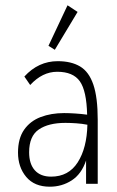

<svg xmlns="http://www.w3.org/2000/svg" viewBox="-20 -694 440 725"><path d="M168 11Q110 11 79 -26Q48 -63 48 -118Q48 -171 71 -204Q94 -237 133.5 -252Q173 -267 222 -267Q240 -267 263.5 -265.5Q287 -264 309 -261Q307 -351 281.5 -387Q256 -423 196 -423Q140 -423 94 -373L72 -405Q125 -463 198 -463Q249 -463 282.5 -443Q316 -423 332.5 -374.5Q349 -326 349 -242V0H305V-88Q288 -37 251 -13Q214 11 168 11ZM90 -119Q90 -75 111.5 -51Q133 -27 173 -27Q239 -27 273.5 -81Q308 -135 310 -223Q290 -227 267.5 -228.5Q245 -230 227 -230Q163 -230 126.5 -205Q90 -180 90 -119ZM187 -506 163 -521 235 -674 273 -649Z"/></svg>

Font: Inconsolata Condensed Light
Style: Regular
Weight: 300
Width: 3
Monospace: yes
Designer: Raph Levien, Cyreal, Brenton Simpson
Foundry: Raph Levien, Cyreal, Google
Version: Version 3.001; ttfautohint (v1.8.2.53-6de2)